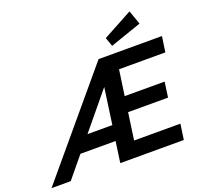

<svg xmlns="http://www.w3.org/2000/svg" viewBox="-153 -1103 1343 1278"><g transform="rotate(-20 518.5 -464.0)"><path d="M348 -256H524L560 -513ZM0 0 588 -700H1037L1021 -590H693L667 -409H950L935 -301H652L625 -110H953L937 0H487L508 -149H259L136 0ZM703 -752 681 -815 890 -928 925 -829Z"/></g></svg>

Font: Lexend Med
Style: Italic
Weight: 500
Italic angle: -8.13011°
Designer: Bonnie Shaver-Troup, Thomas Jockin
Foundry: Lexend
Version: Version 1.007